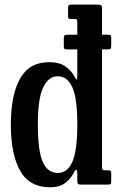

<svg xmlns="http://www.w3.org/2000/svg" viewBox="-20 -800 516 832"><path d="M27 -260Q27 -388.5 67.2 -459.8Q107.5 -531 194.5 -530.5Q239 -530.5 265.8 -510.5Q292.5 -490.5 306 -463Q311 -453 313 -455.5Q315 -458 315 -478V-586H271.5Q261 -586 258.8 -588.8Q256.5 -591.5 256.5 -601.5V-634.5Q256.5 -643.5 259.8 -646.5Q263 -649.5 272 -649.5H315V-704.5Q315 -714 312 -716Q309 -718 299.5 -718H285Q278.5 -718 276.8 -721Q275 -724 275 -731V-769Q275 -780 288 -780H402.5Q412 -780 417 -777.5Q422 -775 422 -765V-649.5H447.5Q457.5 -649.5 459.8 -646.8Q462 -644 462 -634.5V-603Q462 -593.5 459.8 -589.8Q457.5 -586 446.5 -586H422V-79Q422 -67.5 425 -64.8Q428 -62 440 -62H446.5Q455.5 -62 458.8 -60Q462 -58 462 -48.5V-15Q462 -5 459.8 -2.5Q457.5 0 448 0H332Q321 0 318 -3.5Q315 -7 315 -18V-48Q315 -60 311.2 -63.5Q307.5 -67 302 -55.5Q288 -27.5 263.8 -8Q239.5 11.5 197.5 11.5Q107.5 11.5 67.2 -60Q27 -131.5 27 -260ZM144 -260Q144 -146.5 165.2 -98.5Q186.5 -50.5 230.5 -50.5Q272 -50.5 293.5 -98.5Q315 -146.5 315 -260Q315 -373.5 293.5 -421.5Q272 -469.5 230.5 -469.5Q190.5 -469.5 167.2 -421.5Q144 -373.5 144 -260Z"/></svg>

Font: Besley* Condensed Medium
Style: Regular
Weight: 500
Width: 3
Designer: Owen Earl
Foundry: indestructible type*
Version: Version 3.000; ttfautohint (v1.8.3)